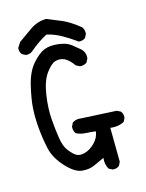

<svg xmlns="http://www.w3.org/2000/svg" viewBox="-124 -901 748 986"><g transform="rotate(-15 250.0 -408.0)"><path d="M350.6 9.8 331.1 0Q315.4 -25.4 319.3 -60.5Q290 -46.9 262.2 -34.2Q234.4 -21.5 196.3 -25.4Q158.2 -29.3 112.3 -79.6Q66.4 -129.9 54.7 -184.6Q43 -239.3 38.1 -294.4Q33.2 -349.6 36.1 -398.9Q39.1 -448.2 55.7 -517.6Q72.3 -586.9 107.4 -626.5Q142.6 -666 171.9 -677.7Q201.2 -689.5 245.6 -684.6Q290 -679.7 314 -660.2Q337.9 -640.6 354.5 -627Q376 -606.4 372.1 -575.2L362.3 -555.7Q346.7 -543.9 325.2 -545.9L305.7 -555.7Q281.2 -589.8 258.8 -600.6Q236.3 -611.3 211.9 -605Q187.5 -598.6 159.2 -559.6Q130.9 -520.5 120.1 -449.2Q109.4 -377.9 114.3 -318.4Q119.1 -258.8 126 -216.8Q132.8 -174.8 148.9 -152.3Q165 -129.9 183.1 -115.7Q201.2 -101.6 231 -108.9Q260.7 -116.2 287.1 -142.6Q313.5 -168.9 317.4 -202.1Q292 -206.1 265.1 -207Q238.3 -208 214.8 -219.7Q203.1 -235.4 205.1 -256.8L214.8 -276.4Q234.4 -290 260.7 -286.1L448.2 -276.4L467.8 -266.6Q479.5 -252.9 477.5 -231.4L467.8 -211.9Q434.6 -194.3 393.6 -200.2L395.5 -19.5L385.7 0Q372.1 11.7 350.6 9.8ZM352.5 -669.9Q317.4 -695.3 279.8 -716.8Q242.2 -738.3 201.2 -748Q158.2 -726.6 107.4 -683.6Q93.8 -671.9 72.3 -673.8L52.7 -683.6Q41 -697.3 43 -718.8L60.5 -746.1Q97.7 -773.4 134.8 -798.8Q171.9 -824.2 218.8 -826.2Q258.8 -810.5 297.9 -793.9Q336.9 -777.3 387.7 -736.3Q399.4 -720.7 397.5 -699.2L387.7 -679.7Q374 -668 352.5 -669.9Z"/></g></svg>

Font: NaikaiFont
Style: Regular
Weight: 400
Version: Version 1.67